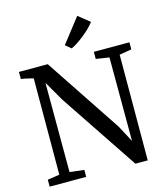

<svg xmlns="http://www.w3.org/2000/svg" viewBox="-139 -1094 1041 1201"><g transform="rotate(-15 381.0 -494.0)"><path d="M32 0V-45L109.5 -56.5L111 -680Q99.5 -683 86 -686.2Q72.5 -689.5 59 -692.5Q45.5 -695.5 32 -697V-743H218.5L545.5 -251.5L603.5 -143L602.5 -684L517 -697V-743H747.5V-697L668.5 -684L667 0H587L248.5 -506L174.5 -634L175.5 -56L268.5 -45V0ZM388.5 -800 352.5 -830 475 -987.5 548.5 -928.5Q535.5 -911 516 -892Q496.5 -873 474.2 -855Q452 -837 430 -822.5Q408 -808 389.5 -800Z"/></g></svg>

Font: Merriweather 36pt
Style: Regular
Weight: 400
Designer: Eben Sorkin
Foundry: Eben Sorkin
Version: Version 2.100